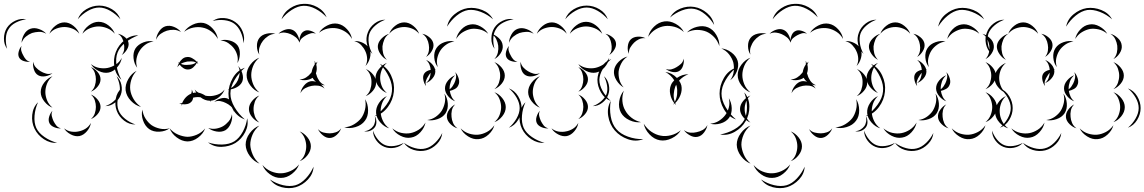

<svg xmlns="http://www.w3.org/2000/svg" viewBox="-82 -680 5931 995"><path d="M321 -580Q333 -613 365 -632Q397 -651 432 -651Q467 -651 498.5 -632Q530 -613 542 -580Q520 -606 490 -623.5Q460 -641 432 -641Q404 -641 374 -624Q344 -607 321 -580ZM-45 -427Q-62 -450 -61.5 -481Q-61 -512 -46 -536Q-30 -560 -2 -573Q26 -586 54 -580Q25 -576 0 -563Q-25 -550 -37 -530Q-50 -511 -51.5 -482.5Q-53 -454 -45 -427ZM345 -505Q354 -530 378.5 -548.5Q403 -567 429 -567Q456 -567 480 -548.5Q504 -530 513 -505Q496 -525 473 -534Q450 -543 429 -543Q408 -543 385 -534Q362 -525 345 -505ZM174 -505Q182 -528 204.5 -546Q227 -564 252 -564Q276 -564 298.5 -546Q321 -528 329 -505Q314 -524 292.5 -532Q271 -540 252 -540Q232 -540 210.5 -532Q189 -524 174 -505ZM30 -458Q30 -479 42.5 -501.5Q55 -524 76 -531Q96 -538 120 -529.5Q144 -521 158 -505Q139 -516 119.5 -515Q100 -514 84 -509Q68 -503 52.5 -490.5Q37 -478 30 -458ZM529 -505Q546 -502 563.5 -489Q581 -476 584 -458Q587 -441 575.5 -422.5Q564 -404 549 -395Q560 -409 561.5 -424.5Q563 -440 560 -454Q558 -468 551 -482Q544 -496 529 -505ZM74 -360Q59 -358 41.5 -363.5Q24 -369 17 -382Q10 -395 15 -413Q20 -431 30 -442Q25 -429 28.5 -416.5Q32 -404 38 -394Q43 -383 51.5 -373Q60 -363 74 -360ZM549 -380Q545 -354 525.5 -331.5Q506 -309 481 -304Q456 -299 429 -312.5Q402 -326 389 -348Q409 -332 432.5 -328Q456 -324 476 -328Q496 -332 516.5 -344.5Q537 -357 549 -380ZM190 -301Q176 -289 154 -285Q132 -281 116 -290Q100 -299 93.5 -320.5Q87 -342 90 -360Q93 -342 104.5 -330Q116 -318 128 -311Q141 -303 157 -298.5Q173 -294 190 -301ZM389 -332Q408 -325 423.5 -307Q439 -289 439 -269Q439 -249 423.5 -230.5Q408 -212 389 -205Q404 -218 409.5 -235.5Q415 -253 415 -269Q415 -285 409.5 -302Q404 -319 389 -332ZM522 -285Q541 -268 547 -240.5Q553 -213 544 -189Q535 -164 512.5 -147Q490 -130 464 -130Q489 -139 508 -156Q527 -173 535 -192Q542 -212 538 -237Q534 -262 522 -285ZM190 -122Q166 -131 147.5 -154.5Q129 -178 129 -203Q129 -229 147.5 -252.5Q166 -276 190 -285Q170 -268 161.5 -246Q153 -224 153 -203Q153 -183 161.5 -161Q170 -139 190 -122ZM389 -190Q408 -183 423.5 -164.5Q439 -146 439 -126Q439 -106 423.5 -88Q408 -70 389 -63Q404 -76 409.5 -93Q415 -110 415 -126Q415 -142 409.5 -159.5Q404 -177 389 -190ZM214 60Q178 63 145.5 41.5Q113 20 97 -13Q81 -46 85 -85Q89 -124 115 -150Q100 -117 97 -80.5Q94 -44 106 -17Q118 9 148.5 30Q179 51 214 60ZM234 -15Q218 -13 199.5 -20.5Q181 -28 174 -42Q167 -57 173 -76Q179 -95 190 -106Q183 -92 186.5 -78Q190 -64 195 -53Q201 -41 209.5 -30Q218 -19 234 -15ZM389 -43Q386 -21 369 -0.5Q352 20 330 25Q308 29 284.5 16.5Q261 4 250 -15Q267 -1 287.5 2Q308 5 325 1Q343 -2 360.5 -12.5Q378 -23 389 -43Z M1020 -571Q1045 -589 1078.5 -586.5Q1112 -584 1137 -566Q1163 -548 1175.5 -517Q1188 -486 1180 -456Q1178 -487 1165 -515Q1152 -543 1131 -558Q1111 -572 1080.5 -575.5Q1050 -579 1020 -571ZM872 -515Q887 -538 916 -552Q945 -566 973 -561Q1000 -555 1021.5 -530.5Q1043 -506 1047 -478Q1033 -503 1011.5 -518Q990 -533 968 -537Q946 -542 920 -537Q894 -532 872 -515ZM727 -474Q728 -495 742 -516.5Q756 -538 776 -544Q797 -550 820 -540.5Q843 -531 856 -514Q838 -525 818.5 -525.5Q799 -526 783 -521Q767 -516 751 -505Q735 -494 727 -474ZM547 -267Q518 -292 511 -333Q504 -374 518 -410Q532 -447 564.5 -472.5Q597 -498 635 -497Q599 -484 568.5 -460Q538 -436 527 -407Q516 -378 522 -339.5Q528 -301 547 -267ZM1060 -470Q1082 -477 1108.5 -470Q1135 -463 1149 -445Q1162 -427 1161 -399.5Q1160 -372 1148 -353Q1153 -375 1147 -395.5Q1141 -416 1129 -431Q1118 -445 1100.5 -457Q1083 -469 1060 -470ZM629 -329Q613 -349 610 -378.5Q607 -408 620 -429Q634 -450 661.5 -460.5Q689 -471 714 -465Q689 -462 670 -447.5Q651 -433 641 -416Q630 -399 625.5 -376Q621 -353 629 -329ZM837 -331Q839 -341 845 -352Q842 -356 840 -360Q843 -357 846 -354Q853 -366 863 -374.5Q873 -383 884 -384Q898 -387 913 -379Q928 -371 938 -360Q940 -362 942 -365Q941 -361 940 -358Q943 -353 946 -349Q942 -352 938 -354Q931 -341 919 -330.5Q907 -320 893 -320Q881 -319 869 -326.5Q857 -334 849 -345Q842 -339 837 -331ZM888 -361Q880 -359 871.5 -356.5Q863 -354 855 -349Q864 -345 873.5 -344Q883 -343 892 -344Q903 -344 914 -346.5Q925 -349 934 -356Q923 -362 911 -362Q899 -362 888 -361ZM1152 -338Q1167 -323 1174 -299Q1181 -275 1173 -256Q1164 -237 1141.5 -226Q1119 -215 1098 -216Q1118 -222 1131 -236Q1144 -250 1151 -265Q1158 -281 1160 -300Q1162 -319 1152 -338ZM649 -126Q620 -133 596.5 -157.5Q573 -182 569 -212Q566 -241 583 -270.5Q600 -300 626 -313Q606 -292 598 -265Q590 -238 593 -215Q596 -191 610 -167Q624 -143 649 -126ZM620 -35Q588 -34 561 -55Q534 -76 523 -106Q512 -135 518 -168.5Q524 -202 548 -223Q533 -195 528 -164Q523 -133 532 -109Q541 -85 565.5 -65Q590 -45 620 -35ZM857 -131Q858 -136 860 -140Q853 -141 847 -144Q855 -143 862 -146Q877 -181 909 -195Q913 -205 912 -216Q916 -208 918 -198Q922 -199 927 -200Q931 -200 935 -200Q930 -208 927 -216Q935 -206 946 -200Q965 -196 983 -184Q994 -182 1005 -182Q1024 -182 1045.5 -189.5Q1067 -197 1082 -216Q1074 -194 1053 -176.5Q1032 -159 1009 -158Q1010 -155 1012 -152Q1009 -155 1005 -158Q980 -158 957 -176Q943 -178 930 -176Q924 -175 919 -174Q917 -160 910 -153Q902 -144 889 -141Q876 -138 863 -140Q860 -136 857 -131ZM1028 -152Q1041 -164 1062.5 -170Q1084 -176 1100 -168Q1116 -160 1124 -139.5Q1132 -119 1130 -101Q1126 -119 1114 -129.5Q1102 -140 1089 -146Q1076 -153 1060 -156Q1044 -159 1028 -152ZM797 -15Q775 1 744 2.5Q713 4 691 -11Q669 -27 659 -56.5Q649 -86 656 -112Q659 -85 673 -64Q687 -43 704 -31Q722 -19 746.5 -13.5Q771 -8 797 -15ZM1120 -88Q1124 -66 1114.5 -41.5Q1105 -17 1086 -5Q1066 6 1040 1.5Q1014 -3 997 -17Q1018 -10 1038 -13.5Q1058 -17 1074 -26Q1089 -35 1102.5 -50.5Q1116 -66 1120 -88ZM1199 -67Q1207 -31 1188.5 5Q1170 41 1138 61Q1106 80 1066 81Q1026 82 996 58Q1032 70 1069.5 69Q1107 68 1133 52Q1158 36 1176 3Q1194 -30 1199 -67ZM981 -14Q971 13 944.5 33Q918 53 889 53Q860 52 833.5 32Q807 12 797 -15Q816 7 841 17.5Q866 28 889 29Q912 29 937 18.5Q962 8 981 -14Z M1377 -580Q1388 -615 1421 -637Q1454 -659 1491 -660Q1528 -662 1562.5 -643Q1597 -624 1611 -590Q1586 -617 1553.5 -634Q1521 -651 1491 -650Q1462 -649 1430.5 -629Q1399 -609 1377 -580ZM1571 -510Q1585 -533 1613 -547.5Q1641 -562 1668 -557Q1695 -552 1716.5 -528.5Q1738 -505 1742 -478Q1729 -502 1707.5 -515.5Q1686 -529 1664 -533Q1642 -537 1617 -532Q1592 -527 1571 -510ZM1361 -505Q1374 -519 1395.5 -526Q1417 -533 1434 -525Q1448 -519 1457.5 -503Q1467 -487 1469 -471Q1470 -485 1476 -498.5Q1482 -512 1493 -518Q1506 -526 1525 -521Q1544 -516 1555 -505Q1541 -511 1528 -507Q1515 -503 1504 -497Q1493 -491 1483 -482.5Q1473 -474 1470 -459Q1464 -476 1451 -486.5Q1438 -497 1424 -503Q1411 -509 1394.5 -511Q1378 -513 1361 -505ZM1262 -397Q1250 -415 1249.5 -440.5Q1249 -466 1262 -483Q1275 -500 1300 -505.5Q1325 -511 1345 -505Q1324 -504 1307.5 -493Q1291 -482 1281 -469Q1270 -455 1263.5 -436.5Q1257 -418 1262 -397ZM1754 -467Q1777 -469 1800.5 -457Q1824 -445 1833 -425Q1842 -405 1835 -379.5Q1828 -354 1812 -338Q1822 -358 1820.5 -378.5Q1819 -399 1811 -415Q1804 -431 1790 -446Q1776 -461 1754 -467ZM1262 -201Q1235 -211 1215.5 -237Q1196 -263 1196 -291Q1196 -319 1215.5 -345Q1235 -371 1262 -381Q1240 -363 1230 -338.5Q1220 -314 1220 -291Q1220 -268 1230 -243.5Q1240 -219 1262 -201ZM1475 -197Q1478 -217 1493 -236Q1508 -255 1528 -259Q1541 -261 1556 -256Q1544 -265 1538 -277Q1524 -267 1504.5 -265Q1485 -263 1470 -268Q1489 -269 1504 -278.5Q1519 -288 1529 -301Q1531 -304 1533 -306Q1536 -327 1549 -346Q1550 -355 1548 -365Q1552 -359 1554 -352Q1559 -357 1564 -361Q1559 -353 1557 -345Q1563 -321 1555 -300Q1556 -296 1558 -292Q1562 -276 1572.5 -261Q1583 -246 1602 -238Q1592 -238 1582 -242Q1594 -232 1600 -221Q1585 -234 1566.5 -236Q1548 -238 1533 -235Q1517 -232 1500.5 -223.5Q1484 -215 1475 -197ZM1887 -349Q1925 -331 1944.5 -289.5Q1964 -248 1959 -205Q1955 -162 1928 -125.5Q1901 -89 1860 -78Q1895 -102 1920.5 -137Q1946 -172 1949 -206Q1953 -240 1935 -279Q1917 -318 1887 -349ZM1187 -61Q1147 -75 1124.5 -114Q1102 -153 1102 -195Q1102 -237 1124.5 -276Q1147 -315 1187 -329Q1155 -302 1133.5 -265.5Q1112 -229 1112 -195Q1112 -161 1133.5 -124.5Q1155 -88 1187 -61ZM1814 -322Q1835 -314 1851.5 -293.5Q1868 -273 1867 -251Q1867 -229 1850 -209Q1833 -189 1813 -182Q1830 -196 1836.5 -215Q1843 -234 1843 -252Q1844 -269 1837.5 -288.5Q1831 -308 1814 -322ZM1262 -45Q1241 -53 1224.5 -73Q1208 -93 1208 -115Q1208 -137 1224.5 -157Q1241 -177 1262 -185Q1245 -171 1238.5 -152Q1232 -133 1232 -115Q1232 -97 1238.5 -78Q1245 -59 1262 -45ZM1810 -166Q1825 -142 1825.5 -109Q1826 -76 1809 -54Q1792 -31 1760.5 -21.5Q1729 -12 1702 -20Q1730 -22 1753 -36Q1776 -50 1790 -68Q1803 -86 1809.5 -112Q1816 -138 1810 -166ZM1860 -78Q1868 -66 1868.5 -49Q1869 -32 1860 -20Q1851 -8 1835.5 -2Q1820 4 1805 0Q1820 -1 1832.5 -8.5Q1845 -16 1852 -26Q1859 -35 1861.5 -49.5Q1864 -64 1860 -78ZM1263 168Q1234 157 1213 129Q1192 101 1191 70Q1191 39 1212 10.5Q1233 -18 1262 -29Q1238 -9 1226.5 18Q1215 45 1215 70Q1216 94 1227.5 121Q1239 148 1263 168ZM1686 -15Q1680 3 1663.5 18.5Q1647 34 1628 35Q1609 36 1591 21Q1573 6 1566 -11Q1578 3 1595 7Q1612 11 1627 11Q1642 11 1658.5 5.5Q1675 0 1686 -15ZM1471 1Q1494 10 1511.5 32Q1529 54 1529 78Q1529 102 1511.5 124.5Q1494 147 1471 155Q1490 140 1497.5 119Q1505 98 1505 78Q1505 59 1497.5 38Q1490 17 1471 1ZM1468 172Q1458 200 1431 221Q1404 242 1374 242Q1344 243 1316.5 223Q1289 203 1278 175Q1298 198 1324 208.5Q1350 219 1374 218Q1397 218 1423 206.5Q1449 195 1468 172ZM1543 184Q1541 221 1514 250Q1487 279 1451 290Q1416 300 1377.5 290Q1339 280 1317 250Q1348 271 1384 279.5Q1420 288 1449 280Q1477 272 1502.5 245Q1528 218 1543 184Z M2235 -542Q2242 -580 2273.5 -606Q2305 -632 2342 -638Q2380 -643 2417.5 -628Q2455 -613 2473 -580Q2445 -605 2409.5 -618.5Q2374 -632 2344 -628Q2314 -623 2284.5 -599Q2255 -575 2235 -542ZM1848 -401Q1826 -421 1819.5 -452.5Q1813 -484 1824 -511Q1834 -539 1859.5 -558.5Q1885 -578 1915 -578Q1887 -568 1864.5 -549Q1842 -530 1833 -508Q1825 -486 1829 -456.5Q1833 -427 1848 -401ZM1935 -505Q1943 -528 1965.5 -546Q1988 -564 2013 -564Q2037 -564 2059.5 -546Q2082 -528 2090 -505Q2074 -524 2053 -532Q2032 -540 2013 -540Q1993 -540 1972 -532Q1951 -524 1935 -505ZM2282 -478Q2287 -504 2308 -526.5Q2329 -549 2355 -553Q2381 -558 2408 -543Q2435 -528 2448 -505Q2428 -522 2404 -527.5Q2380 -533 2359 -530Q2338 -526 2317 -513.5Q2296 -501 2282 -478ZM1923 -370Q1904 -379 1889.5 -400Q1875 -421 1876 -442Q1878 -463 1896 -481Q1914 -499 1935 -505Q1917 -493 1909.5 -475Q1902 -457 1900 -440Q1899 -423 1903.5 -404Q1908 -385 1923 -370ZM2464 -505Q2484 -500 2502.5 -483Q2521 -466 2523 -445Q2526 -425 2512.5 -404Q2499 -383 2480 -374Q2494 -389 2498 -407.5Q2502 -426 2500 -443Q2498 -459 2490 -476.5Q2482 -494 2464 -505ZM2106 -505Q2125 -502 2143 -487Q2161 -472 2164 -453Q2167 -434 2155 -414.5Q2143 -395 2126 -385Q2138 -400 2140.5 -417Q2143 -434 2140 -449Q2138 -464 2130 -479.5Q2122 -495 2106 -505ZM2187 -332Q2171 -352 2168.5 -381Q2166 -410 2180 -431Q2194 -452 2221.5 -461.5Q2249 -471 2273 -465Q2249 -462 2230 -448.5Q2211 -435 2200 -418Q2189 -401 2184 -378.5Q2179 -356 2187 -332ZM2126 -234Q2116 -246 2112 -265.5Q2108 -285 2116 -298Q2121 -306 2130 -311Q2139 -316 2150 -318Q2149 -332 2143.5 -345.5Q2138 -359 2126 -369Q2141 -364 2155 -350Q2169 -336 2173 -319Q2175 -319 2178 -318L2173 -317Q2174 -314 2174 -310Q2174 -291 2159 -273.5Q2144 -256 2126 -250Q2139 -261 2144 -275Q2149 -289 2150 -303Q2146 -299 2143 -294.5Q2140 -290 2137 -285Q2130 -275 2125.5 -262Q2121 -249 2126 -234ZM2480 -358Q2501 -350 2517.5 -330Q2534 -310 2534 -288Q2534 -266 2517.5 -246Q2501 -226 2480 -218Q2497 -232 2503.5 -251Q2510 -270 2510 -288Q2510 -305 2503.5 -324Q2497 -343 2480 -358ZM1923 -198Q1900 -207 1882 -229Q1864 -251 1864 -276Q1864 -300 1882 -322.5Q1900 -345 1923 -354Q1904 -338 1896 -317Q1888 -296 1888 -276Q1888 -256 1896 -235Q1904 -214 1923 -198ZM2277 -155Q2257 -162 2240.5 -181.5Q2224 -201 2224 -222Q2224 -244 2240.5 -263.5Q2257 -283 2277 -290Q2261 -276 2254.5 -257.5Q2248 -239 2248 -222Q2248 -220 2248 -217Q2257 -224 2262.5 -232Q2268 -240 2272 -248Q2278 -260 2281 -275Q2284 -290 2277 -306Q2289 -294 2295 -273.5Q2301 -253 2293 -238Q2288 -226 2275.5 -219Q2263 -212 2249 -209Q2251 -195 2257.5 -180.5Q2264 -166 2277 -155ZM2555 -222Q2585 -211 2603 -181.5Q2621 -152 2621 -120Q2621 -88 2603 -58.5Q2585 -29 2555 -18Q2579 -38 2595 -66Q2611 -94 2611 -120Q2611 -146 2595.5 -173.5Q2580 -201 2555 -222ZM2480 -202Q2503 -194 2521 -171.5Q2539 -149 2539 -125Q2539 -100 2521 -77.5Q2503 -55 2480 -47Q2499 -63 2507 -84Q2515 -105 2515 -125Q2515 -144 2507 -165.5Q2499 -187 2480 -202ZM2221 -195Q2236 -174 2238.5 -144.5Q2241 -115 2227 -93Q2213 -72 2185 -62.5Q2157 -53 2132 -58Q2157 -61 2176.5 -75Q2196 -89 2207 -106Q2218 -124 2223 -147Q2228 -170 2221 -195ZM1935 -15Q1910 -22 1889.5 -45Q1869 -68 1867 -94Q1865 -121 1882 -146.5Q1899 -172 1923 -182Q1904 -164 1896.5 -140.5Q1889 -117 1891 -96Q1892 -75 1903 -52.5Q1914 -30 1935 -15ZM2289 -15Q2270 -20 2253 -36.5Q2236 -53 2234 -72Q2232 -92 2245.5 -111Q2259 -130 2277 -139Q2263 -125 2259.5 -107.5Q2256 -90 2258 -74Q2259 -59 2266 -42.5Q2273 -26 2289 -15ZM2123 -45Q2118 -18 2096.5 5.5Q2075 29 2048 33Q2021 38 1993 23.5Q1965 9 1951 -15Q1972 3 1997 8.5Q2022 14 2044 10Q2066 6 2087.5 -7.5Q2109 -21 2123 -45ZM2480 -31Q2473 -4 2449.5 17.5Q2426 39 2398 41Q2371 44 2344 27Q2317 10 2305 -15Q2325 5 2349.5 12.5Q2374 20 2396 18Q2418 16 2441 4Q2464 -8 2480 -31ZM2011 60Q1993 80 1964 85.5Q1935 91 1910 81Q1885 71 1868 47.5Q1851 24 1851 -3Q1860 23 1877 43.5Q1894 64 1914 72Q1934 80 1960.5 76.5Q1987 73 2011 60ZM2210 9Q2207 41 2182.5 66Q2158 91 2127 99Q2095 107 2062 97Q2029 87 2011 60Q2037 79 2068 87.5Q2099 96 2124 89Q2149 83 2172.5 60.5Q2196 38 2210 9Z M2847 -580Q2859 -613 2891 -632Q2923 -651 2958 -651Q2993 -651 3024.5 -632Q3056 -613 3068 -580Q3046 -606 3016 -623.5Q2986 -641 2958 -641Q2930 -641 2900 -624Q2870 -607 2847 -580ZM2481 -427Q2464 -450 2464.5 -481Q2465 -512 2480 -536Q2496 -560 2524 -573Q2552 -586 2580 -580Q2551 -576 2526 -563Q2501 -550 2489 -530Q2476 -511 2474.5 -482.5Q2473 -454 2481 -427ZM2871 -505Q2880 -530 2904.5 -548.5Q2929 -567 2955 -567Q2982 -567 3006 -548.5Q3030 -530 3039 -505Q3022 -525 2999 -534Q2976 -543 2955 -543Q2934 -543 2911 -534Q2888 -525 2871 -505ZM2700 -505Q2708 -528 2730.5 -546Q2753 -564 2778 -564Q2802 -564 2824.5 -546Q2847 -528 2855 -505Q2840 -524 2818.5 -532Q2797 -540 2778 -540Q2758 -540 2736.5 -532Q2715 -524 2700 -505ZM2556 -458Q2556 -479 2568.5 -501.5Q2581 -524 2602 -531Q2622 -538 2646 -529.5Q2670 -521 2684 -505Q2665 -516 2645.5 -515Q2626 -514 2610 -509Q2594 -503 2578.5 -490.5Q2563 -478 2556 -458ZM3055 -505Q3072 -502 3089.5 -489Q3107 -476 3110 -458Q3113 -441 3101.5 -422.5Q3090 -404 3075 -395Q3086 -409 3087.5 -424.5Q3089 -440 3086 -454Q3084 -468 3077 -482Q3070 -496 3055 -505ZM2600 -360Q2585 -358 2567.5 -363.5Q2550 -369 2543 -382Q2536 -395 2541 -413Q2546 -431 2556 -442Q2551 -429 2554.5 -416.5Q2558 -404 2564 -394Q2569 -383 2577.5 -373Q2586 -363 2600 -360ZM3075 -380Q3071 -354 3051.5 -331.5Q3032 -309 3007 -304Q2982 -299 2955 -312.5Q2928 -326 2915 -348Q2935 -332 2958.5 -328Q2982 -324 3002 -328Q3022 -332 3042.5 -344.5Q3063 -357 3075 -380ZM2716 -301Q2702 -289 2680 -285Q2658 -281 2642 -290Q2626 -299 2619.5 -320.5Q2613 -342 2616 -360Q2619 -342 2630.5 -330Q2642 -318 2654 -311Q2667 -303 2683 -298.5Q2699 -294 2716 -301ZM2915 -332Q2934 -325 2949.5 -307Q2965 -289 2965 -269Q2965 -249 2949.5 -230.5Q2934 -212 2915 -205Q2930 -218 2935.5 -235.5Q2941 -253 2941 -269Q2941 -285 2935.5 -302Q2930 -319 2915 -332ZM3048 -285Q3067 -268 3073 -240.5Q3079 -213 3070 -189Q3061 -164 3038.5 -147Q3016 -130 2990 -130Q3015 -139 3034 -156Q3053 -173 3061 -192Q3068 -212 3064 -237Q3060 -262 3048 -285ZM2716 -122Q2692 -131 2673.5 -154.5Q2655 -178 2655 -203Q2655 -229 2673.5 -252.5Q2692 -276 2716 -285Q2696 -268 2687.5 -246Q2679 -224 2679 -203Q2679 -183 2687.5 -161Q2696 -139 2716 -122ZM2915 -190Q2934 -183 2949.5 -164.5Q2965 -146 2965 -126Q2965 -106 2949.5 -88Q2934 -70 2915 -63Q2930 -76 2935.5 -93Q2941 -110 2941 -126Q2941 -142 2935.5 -159.5Q2930 -177 2915 -190ZM2740 60Q2704 63 2671.5 41.5Q2639 20 2623 -13Q2607 -46 2611 -85Q2615 -124 2641 -150Q2626 -117 2623 -80.5Q2620 -44 2632 -17Q2644 9 2674.5 30Q2705 51 2740 60ZM2760 -15Q2744 -13 2725.5 -20.5Q2707 -28 2700 -42Q2693 -57 2699 -76Q2705 -95 2716 -106Q2709 -92 2712.5 -78Q2716 -64 2721 -53Q2727 -41 2735.5 -30Q2744 -19 2760 -15ZM2915 -43Q2912 -21 2895 -0.5Q2878 20 2856 25Q2834 29 2810.5 16.5Q2787 4 2776 -15Q2793 -1 2813.5 2Q2834 5 2851 1Q2869 -2 2886.5 -12.5Q2904 -23 2915 -43Z M3390 -589Q3408 -621 3444 -635.5Q3480 -650 3516 -644Q3552 -638 3582 -612.5Q3612 -587 3619 -551Q3600 -583 3572 -606Q3544 -629 3515 -634Q3486 -639 3452 -626Q3418 -613 3390 -589ZM3277 -489Q3283 -518 3307 -541.5Q3331 -565 3361 -569Q3390 -573 3419.5 -556.5Q3449 -540 3462 -514Q3440 -534 3413.5 -541Q3387 -548 3364 -545Q3340 -542 3316.5 -528Q3293 -514 3277 -489ZM3478 -512Q3498 -533 3530 -541Q3562 -549 3588 -538Q3614 -527 3630.5 -498.5Q3647 -470 3646 -441Q3637 -469 3618.5 -488Q3600 -507 3579 -516Q3557 -525 3530.5 -525Q3504 -525 3478 -512ZM3177 -401Q3169 -418 3171.5 -440.5Q3174 -463 3187 -476Q3201 -489 3223.5 -490Q3246 -491 3263 -482Q3244 -484 3229 -476.5Q3214 -469 3204 -459Q3193 -448 3184.5 -434Q3176 -420 3177 -401ZM3656 -429Q3683 -427 3708 -408.5Q3733 -390 3741 -364Q3748 -338 3736 -309Q3724 -280 3702 -264Q3718 -286 3720.5 -311Q3723 -336 3718 -357Q3712 -378 3696.5 -398Q3681 -418 3656 -429ZM3150 -227Q3128 -239 3112.5 -264Q3097 -289 3100 -314Q3103 -339 3124 -360Q3145 -381 3170 -387Q3149 -373 3138 -352Q3127 -331 3124 -311Q3122 -291 3127.5 -268.5Q3133 -246 3150 -227ZM3461 -376Q3464 -359 3457.5 -339Q3451 -319 3436 -311Q3421 -303 3401 -307.5Q3381 -312 3368 -323Q3384 -317 3398.5 -321Q3413 -325 3424 -332Q3436 -339 3447 -349Q3458 -359 3461 -376ZM3083 -157Q3051 -169 3032.5 -201Q3014 -233 3014 -267Q3015 -301 3034.5 -332Q3054 -363 3086 -374Q3060 -353 3042.5 -323.5Q3025 -294 3024 -267Q3024 -239 3040.5 -209.5Q3057 -180 3083 -157ZM3422 -135Q3418 -139 3414 -144Q3410 -140 3406 -137Q3409 -142 3412 -146Q3397 -165 3391.5 -191Q3386 -217 3395 -239Q3400 -252 3412 -264Q3404 -277 3392.5 -288Q3381 -299 3366 -307Q3400 -303 3426 -276Q3455 -296 3486 -295Q3471 -290 3459 -281.5Q3447 -273 3437 -262Q3446 -250 3449 -237Q3454 -213 3444.5 -188Q3435 -163 3417 -146Q3419 -141 3422 -135ZM3417 -230Q3411 -213 3409.5 -192.5Q3408 -172 3415 -152Q3425 -171 3427 -192Q3429 -213 3425 -231Q3424 -236 3422 -241Q3420 -235 3417 -230ZM3240 -47Q3211 -43 3180.5 -57Q3150 -71 3136 -96Q3122 -122 3127 -155Q3132 -188 3151 -210Q3141 -183 3143.5 -155.5Q3146 -128 3158 -108Q3169 -87 3190.5 -70Q3212 -53 3240 -47ZM3775 -201Q3801 -171 3801.5 -128.5Q3802 -86 3782 -52Q3763 -18 3726 3Q3689 24 3650 17Q3689 10 3723.5 -9.5Q3758 -29 3774 -57Q3789 -84 3789 -124Q3789 -164 3775 -201ZM3695 -171Q3709 -149 3710 -119.5Q3711 -90 3696 -69Q3680 -48 3651.5 -40Q3623 -32 3598 -39Q3624 -41 3644 -54Q3664 -67 3676 -83Q3689 -100 3695 -123Q3701 -146 3695 -171ZM3252 41Q3213 56 3172 41.5Q3131 27 3104 -4Q3077 -35 3070 -78.5Q3063 -122 3083 -157Q3076 -117 3083 -76.5Q3090 -36 3112 -11Q3133 14 3172 28Q3211 42 3252 41ZM3446 -5Q3431 21 3399.5 36.5Q3368 52 3338 47Q3308 42 3284 16.5Q3260 -9 3254 -39Q3270 -13 3294 3Q3318 19 3342 23Q3366 28 3394.5 21Q3423 14 3446 -5ZM3584 -32Q3581 -13 3567 6Q3553 25 3533 29Q3514 33 3493.5 21.5Q3473 10 3462 -6Q3478 6 3495.5 7.5Q3513 9 3528 5Q3544 2 3559.5 -6.5Q3575 -15 3584 -32Z M3922 -580Q3933 -615 3966 -637Q3999 -659 4036 -660Q4073 -662 4107.5 -643Q4142 -624 4156 -590Q4131 -617 4098.5 -634Q4066 -651 4036 -650Q4007 -649 3975.5 -629Q3944 -609 3922 -580ZM4116 -510Q4130 -533 4158 -547.5Q4186 -562 4213 -557Q4240 -552 4261.5 -528.5Q4283 -505 4287 -478Q4274 -502 4252.5 -515.5Q4231 -529 4209 -533Q4187 -537 4162 -532Q4137 -527 4116 -510ZM3906 -505Q3919 -519 3940.5 -526Q3962 -533 3979 -525Q3993 -519 4002.5 -503Q4012 -487 4014 -471Q4015 -485 4021 -498.5Q4027 -512 4038 -518Q4051 -526 4070 -521Q4089 -516 4100 -505Q4086 -511 4073 -507Q4060 -503 4049 -497Q4038 -491 4028 -482.5Q4018 -474 4015 -459Q4009 -476 3996 -486.5Q3983 -497 3969 -503Q3956 -509 3939.5 -511Q3923 -513 3906 -505ZM3807 -397Q3795 -415 3794.5 -440.5Q3794 -466 3807 -483Q3820 -500 3845 -505.5Q3870 -511 3890 -505Q3869 -504 3852.5 -493Q3836 -482 3826 -469Q3815 -455 3808.5 -436.5Q3802 -418 3807 -397ZM4299 -467Q4322 -469 4345.5 -457Q4369 -445 4378 -425Q4387 -405 4380 -379.5Q4373 -354 4357 -338Q4367 -358 4365.5 -378.5Q4364 -399 4356 -415Q4349 -431 4335 -446Q4321 -461 4299 -467ZM3807 -201Q3780 -211 3760.5 -237Q3741 -263 3741 -291Q3741 -319 3760.5 -345Q3780 -371 3807 -381Q3785 -363 3775 -338.5Q3765 -314 3765 -291Q3765 -268 3775 -243.5Q3785 -219 3807 -201ZM4020 -197Q4023 -217 4038 -236Q4053 -255 4073 -259Q4086 -261 4101 -256Q4089 -265 4083 -277Q4069 -267 4049.5 -265Q4030 -263 4015 -268Q4034 -269 4049 -278.5Q4064 -288 4074 -301Q4076 -304 4078 -306Q4081 -327 4094 -346Q4095 -355 4093 -365Q4097 -359 4099 -352Q4104 -357 4109 -361Q4104 -353 4102 -345Q4108 -321 4100 -300Q4101 -296 4103 -292Q4107 -276 4117.5 -261Q4128 -246 4147 -238Q4137 -238 4127 -242Q4139 -232 4145 -221Q4130 -234 4111.5 -236Q4093 -238 4078 -235Q4062 -232 4045.5 -223.5Q4029 -215 4020 -197ZM4432 -349Q4470 -331 4489.5 -289.5Q4509 -248 4504 -205Q4500 -162 4473 -125.5Q4446 -89 4405 -78Q4440 -102 4465.5 -137Q4491 -172 4494 -206Q4498 -240 4480 -279Q4462 -318 4432 -349ZM3732 -61Q3692 -75 3669.5 -114Q3647 -153 3647 -195Q3647 -237 3669.5 -276Q3692 -315 3732 -329Q3700 -302 3678.5 -265.5Q3657 -229 3657 -195Q3657 -161 3678.5 -124.5Q3700 -88 3732 -61ZM4359 -322Q4380 -314 4396.5 -293.5Q4413 -273 4412 -251Q4412 -229 4395 -209Q4378 -189 4358 -182Q4375 -196 4381.5 -215Q4388 -234 4388 -252Q4389 -269 4382.5 -288.5Q4376 -308 4359 -322ZM3807 -45Q3786 -53 3769.5 -73Q3753 -93 3753 -115Q3753 -137 3769.5 -157Q3786 -177 3807 -185Q3790 -171 3783.5 -152Q3777 -133 3777 -115Q3777 -97 3783.5 -78Q3790 -59 3807 -45ZM4355 -166Q4370 -142 4370.5 -109Q4371 -76 4354 -54Q4337 -31 4305.5 -21.5Q4274 -12 4247 -20Q4275 -22 4298 -36Q4321 -50 4335 -68Q4348 -86 4354.5 -112Q4361 -138 4355 -166ZM4405 -78Q4413 -66 4413.5 -49Q4414 -32 4405 -20Q4396 -8 4380.5 -2Q4365 4 4350 0Q4365 -1 4377.5 -8.5Q4390 -16 4397 -26Q4404 -35 4406.5 -49.5Q4409 -64 4405 -78ZM3808 168Q3779 157 3758 129Q3737 101 3736 70Q3736 39 3757 10.5Q3778 -18 3807 -29Q3783 -9 3771.5 18Q3760 45 3760 70Q3761 94 3772.5 121Q3784 148 3808 168ZM4231 -15Q4225 3 4208.5 18.5Q4192 34 4173 35Q4154 36 4136 21Q4118 6 4111 -11Q4123 3 4140 7Q4157 11 4172 11Q4187 11 4203.5 5.5Q4220 0 4231 -15ZM4016 1Q4039 10 4056.5 32Q4074 54 4074 78Q4074 102 4056.5 124.5Q4039 147 4016 155Q4035 140 4042.5 119Q4050 98 4050 78Q4050 59 4042.5 38Q4035 17 4016 1ZM4013 172Q4003 200 3976 221Q3949 242 3919 242Q3889 243 3861.5 223Q3834 203 3823 175Q3843 198 3869 208.5Q3895 219 3919 218Q3942 218 3968 206.5Q3994 195 4013 172ZM4088 184Q4086 221 4059 250Q4032 279 3996 290Q3961 300 3922.5 290Q3884 280 3862 250Q3893 271 3929 279.5Q3965 288 3994 280Q4022 272 4047.5 245Q4073 218 4088 184Z M4780 -542Q4787 -580 4818.5 -606Q4850 -632 4887 -638Q4925 -643 4962.5 -628Q5000 -613 5018 -580Q4990 -605 4954.5 -618.5Q4919 -632 4889 -628Q4859 -623 4829.5 -599Q4800 -575 4780 -542ZM4393 -401Q4371 -421 4364.5 -452.5Q4358 -484 4369 -511Q4379 -539 4404.5 -558.5Q4430 -578 4460 -578Q4432 -568 4409.5 -549Q4387 -530 4378 -508Q4370 -486 4374 -456.5Q4378 -427 4393 -401ZM4480 -505Q4488 -528 4510.5 -546Q4533 -564 4558 -564Q4582 -564 4604.5 -546Q4627 -528 4635 -505Q4619 -524 4598 -532Q4577 -540 4558 -540Q4538 -540 4517 -532Q4496 -524 4480 -505ZM4827 -478Q4832 -504 4853 -526.5Q4874 -549 4900 -553Q4926 -558 4953 -543Q4980 -528 4993 -505Q4973 -522 4949 -527.5Q4925 -533 4904 -530Q4883 -526 4862 -513.5Q4841 -501 4827 -478ZM4468 -370Q4449 -379 4434.5 -400Q4420 -421 4421 -442Q4423 -463 4441 -481Q4459 -499 4480 -505Q4462 -493 4454.5 -475Q4447 -457 4445 -440Q4444 -423 4448.5 -404Q4453 -385 4468 -370ZM5009 -505Q5029 -500 5047.5 -483Q5066 -466 5068 -445Q5071 -425 5057.5 -404Q5044 -383 5025 -374Q5039 -389 5043 -407.5Q5047 -426 5045 -443Q5043 -459 5035 -476.5Q5027 -494 5009 -505ZM4651 -505Q4670 -502 4688 -487Q4706 -472 4709 -453Q4712 -434 4700 -414.5Q4688 -395 4671 -385Q4683 -400 4685.5 -417Q4688 -434 4685 -449Q4683 -464 4675 -479.5Q4667 -495 4651 -505ZM4732 -332Q4716 -352 4713.5 -381Q4711 -410 4725 -431Q4739 -452 4766.5 -461.5Q4794 -471 4818 -465Q4794 -462 4775 -448.5Q4756 -435 4745 -418Q4734 -401 4729 -378.5Q4724 -356 4732 -332ZM4671 -234Q4661 -246 4657 -265.5Q4653 -285 4661 -298Q4666 -306 4675 -311Q4684 -316 4695 -318Q4694 -332 4688.5 -345.5Q4683 -359 4671 -369Q4686 -364 4700 -350Q4714 -336 4718 -319Q4720 -319 4723 -318L4718 -317Q4719 -314 4719 -310Q4719 -291 4704 -273.5Q4689 -256 4671 -250Q4684 -261 4689 -275Q4694 -289 4695 -303Q4691 -299 4688 -294.5Q4685 -290 4682 -285Q4675 -275 4670.5 -262Q4666 -249 4671 -234ZM5025 -358Q5046 -350 5062.5 -330Q5079 -310 5079 -288Q5079 -266 5062.5 -246Q5046 -226 5025 -218Q5042 -232 5048.5 -251Q5055 -270 5055 -288Q5055 -305 5048.5 -324Q5042 -343 5025 -358ZM4468 -198Q4445 -207 4427 -229Q4409 -251 4409 -276Q4409 -300 4427 -322.5Q4445 -345 4468 -354Q4449 -338 4441 -317Q4433 -296 4433 -276Q4433 -256 4441 -235Q4449 -214 4468 -198ZM4822 -155Q4802 -162 4785.5 -181.5Q4769 -201 4769 -222Q4769 -244 4785.5 -263.5Q4802 -283 4822 -290Q4806 -276 4799.5 -257.5Q4793 -239 4793 -222Q4793 -220 4793 -217Q4802 -224 4807.5 -232Q4813 -240 4817 -248Q4823 -260 4826 -275Q4829 -290 4822 -306Q4834 -294 4840 -273.5Q4846 -253 4838 -238Q4833 -226 4820.5 -219Q4808 -212 4794 -209Q4796 -195 4802.5 -180.5Q4809 -166 4822 -155ZM5100 -222Q5130 -211 5148 -181.5Q5166 -152 5166 -120Q5166 -88 5148 -58.5Q5130 -29 5100 -18Q5124 -38 5140 -66Q5156 -94 5156 -120Q5156 -146 5140.5 -173.5Q5125 -201 5100 -222ZM5025 -202Q5048 -194 5066 -171.5Q5084 -149 5084 -125Q5084 -100 5066 -77.5Q5048 -55 5025 -47Q5044 -63 5052 -84Q5060 -105 5060 -125Q5060 -144 5052 -165.5Q5044 -187 5025 -202ZM4766 -195Q4781 -174 4783.5 -144.5Q4786 -115 4772 -93Q4758 -72 4730 -62.5Q4702 -53 4677 -58Q4702 -61 4721.5 -75Q4741 -89 4752 -106Q4763 -124 4768 -147Q4773 -170 4766 -195ZM4480 -15Q4455 -22 4434.5 -45Q4414 -68 4412 -94Q4410 -121 4427 -146.5Q4444 -172 4468 -182Q4449 -164 4441.5 -140.5Q4434 -117 4436 -96Q4437 -75 4448 -52.5Q4459 -30 4480 -15ZM4834 -15Q4815 -20 4798 -36.5Q4781 -53 4779 -72Q4777 -92 4790.5 -111Q4804 -130 4822 -139Q4808 -125 4804.5 -107.5Q4801 -90 4803 -74Q4804 -59 4811 -42.5Q4818 -26 4834 -15ZM4668 -45Q4663 -18 4641.5 5.5Q4620 29 4593 33Q4566 38 4538 23.5Q4510 9 4496 -15Q4517 3 4542 8.5Q4567 14 4589 10Q4611 6 4632.5 -7.5Q4654 -21 4668 -45ZM5025 -31Q5018 -4 4994.5 17.5Q4971 39 4943 41Q4916 44 4889 27Q4862 10 4850 -15Q4870 5 4894.5 12.5Q4919 20 4941 18Q4963 16 4986 4Q5009 -8 5025 -31ZM4556 60Q4538 80 4509 85.5Q4480 91 4455 81Q4430 71 4413 47.5Q4396 24 4396 -3Q4405 23 4422 43.5Q4439 64 4459 72Q4479 80 4505.5 76.5Q4532 73 4556 60ZM4755 9Q4752 41 4727.5 66Q4703 91 4672 99Q4640 107 4607 97Q4574 87 4556 60Q4582 79 4613 87.5Q4644 96 4669 89Q4694 83 4717.5 60.5Q4741 38 4755 9Z M5443 -542Q5450 -580 5481.5 -606Q5513 -632 5550 -638Q5588 -643 5625.5 -628Q5663 -613 5681 -580Q5653 -605 5617.5 -618.5Q5582 -632 5552 -628Q5522 -623 5492.5 -599Q5463 -575 5443 -542ZM5056 -401Q5034 -421 5027.5 -452.5Q5021 -484 5032 -511Q5042 -539 5067.5 -558.5Q5093 -578 5123 -578Q5095 -568 5072.5 -549Q5050 -530 5041 -508Q5033 -486 5037 -456.5Q5041 -427 5056 -401ZM5143 -505Q5151 -528 5173.5 -546Q5196 -564 5221 -564Q5245 -564 5267.5 -546Q5290 -528 5298 -505Q5282 -524 5261 -532Q5240 -540 5221 -540Q5201 -540 5180 -532Q5159 -524 5143 -505ZM5490 -478Q5495 -504 5516 -526.5Q5537 -549 5563 -553Q5589 -558 5616 -543Q5643 -528 5656 -505Q5636 -522 5612 -527.5Q5588 -533 5567 -530Q5546 -526 5525 -513.5Q5504 -501 5490 -478ZM5131 -370Q5112 -379 5097.5 -400Q5083 -421 5084 -442Q5086 -463 5104 -481Q5122 -499 5143 -505Q5125 -493 5117.5 -475Q5110 -457 5108 -440Q5107 -423 5111.5 -404Q5116 -385 5131 -370ZM5672 -505Q5692 -500 5710.5 -483Q5729 -466 5731 -445Q5734 -425 5720.5 -404Q5707 -383 5688 -374Q5702 -389 5706 -407.5Q5710 -426 5708 -443Q5706 -459 5698 -476.5Q5690 -494 5672 -505ZM5314 -505Q5333 -502 5351 -487Q5369 -472 5372 -453Q5375 -434 5363 -414.5Q5351 -395 5334 -385Q5346 -400 5348.5 -417Q5351 -434 5348 -449Q5346 -464 5338 -479.5Q5330 -495 5314 -505ZM5395 -332Q5379 -352 5376.5 -381Q5374 -410 5388 -431Q5402 -452 5429.5 -461.5Q5457 -471 5481 -465Q5457 -462 5438 -448.5Q5419 -435 5408 -418Q5397 -401 5392 -378.5Q5387 -356 5395 -332ZM5334 -234Q5324 -246 5320 -265.5Q5316 -285 5324 -298Q5329 -306 5338 -311Q5347 -316 5358 -318Q5357 -332 5351.5 -345.5Q5346 -359 5334 -369Q5349 -364 5363 -350Q5377 -336 5381 -319Q5383 -319 5386 -318L5381 -317Q5382 -314 5382 -310Q5382 -291 5367 -273.5Q5352 -256 5334 -250Q5347 -261 5352 -275Q5357 -289 5358 -303Q5354 -299 5351 -294.5Q5348 -290 5345 -285Q5338 -275 5333.5 -262Q5329 -249 5334 -234ZM5688 -358Q5709 -350 5725.5 -330Q5742 -310 5742 -288Q5742 -266 5725.5 -246Q5709 -226 5688 -218Q5705 -232 5711.5 -251Q5718 -270 5718 -288Q5718 -305 5711.5 -324Q5705 -343 5688 -358ZM5131 -198Q5108 -207 5090 -229Q5072 -251 5072 -276Q5072 -300 5090 -322.5Q5108 -345 5131 -354Q5112 -338 5104 -317Q5096 -296 5096 -276Q5096 -256 5104 -235Q5112 -214 5131 -198ZM5485 -155Q5465 -162 5448.5 -181.5Q5432 -201 5432 -222Q5432 -244 5448.5 -263.5Q5465 -283 5485 -290Q5469 -276 5462.5 -257.5Q5456 -239 5456 -222Q5456 -220 5456 -217Q5465 -224 5470.5 -232Q5476 -240 5480 -248Q5486 -260 5489 -275Q5492 -290 5485 -306Q5497 -294 5503 -273.5Q5509 -253 5501 -238Q5496 -226 5483.5 -219Q5471 -212 5457 -209Q5459 -195 5465.5 -180.5Q5472 -166 5485 -155ZM5763 -222Q5793 -211 5811 -181.5Q5829 -152 5829 -120Q5829 -88 5811 -58.5Q5793 -29 5763 -18Q5787 -38 5803 -66Q5819 -94 5819 -120Q5819 -146 5803.5 -173.5Q5788 -201 5763 -222ZM5688 -202Q5711 -194 5729 -171.5Q5747 -149 5747 -125Q5747 -100 5729 -77.5Q5711 -55 5688 -47Q5707 -63 5715 -84Q5723 -105 5723 -125Q5723 -144 5715 -165.5Q5707 -187 5688 -202ZM5429 -195Q5444 -174 5446.5 -144.5Q5449 -115 5435 -93Q5421 -72 5393 -62.5Q5365 -53 5340 -58Q5365 -61 5384.5 -75Q5404 -89 5415 -106Q5426 -124 5431 -147Q5436 -170 5429 -195ZM5143 -15Q5118 -22 5097.5 -45Q5077 -68 5075 -94Q5073 -121 5090 -146.5Q5107 -172 5131 -182Q5112 -164 5104.5 -140.5Q5097 -117 5099 -96Q5100 -75 5111 -52.5Q5122 -30 5143 -15ZM5497 -15Q5478 -20 5461 -36.5Q5444 -53 5442 -72Q5440 -92 5453.5 -111Q5467 -130 5485 -139Q5471 -125 5467.5 -107.5Q5464 -90 5466 -74Q5467 -59 5474 -42.5Q5481 -26 5497 -15ZM5331 -45Q5326 -18 5304.5 5.5Q5283 29 5256 33Q5229 38 5201 23.5Q5173 9 5159 -15Q5180 3 5205 8.5Q5230 14 5252 10Q5274 6 5295.5 -7.5Q5317 -21 5331 -45ZM5688 -31Q5681 -4 5657.5 17.5Q5634 39 5606 41Q5579 44 5552 27Q5525 10 5513 -15Q5533 5 5557.5 12.5Q5582 20 5604 18Q5626 16 5649 4Q5672 -8 5688 -31ZM5219 60Q5201 80 5172 85.5Q5143 91 5118 81Q5093 71 5076 47.5Q5059 24 5059 -3Q5068 23 5085 43.5Q5102 64 5122 72Q5142 80 5168.5 76.5Q5195 73 5219 60ZM5418 9Q5415 41 5390.5 66Q5366 91 5335 99Q5303 107 5270 97Q5237 87 5219 60Q5245 79 5276 87.5Q5307 96 5332 89Q5357 83 5380.5 60.5Q5404 38 5418 9Z"/></svg>

Font: Rubik Puddles
Style: Regular
Weight: 400
Designer: Hubert and Fischer, NaN
Foundry: Hubert and Fischer, NaN
Version: Version 2.200